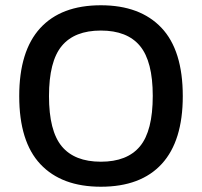

<svg xmlns="http://www.w3.org/2000/svg" viewBox="-20 -698 767 729"><path d="M363 11Q214 11 133.5 -74.5Q53 -160 53 -333Q53 -504 132.5 -591Q212 -678 363 -678Q512 -678 593 -592.5Q674 -507 674 -333Q674 -163 594.5 -76Q515 11 363 11ZM363 -84Q463 -84 511.5 -142.5Q560 -201 560 -334Q560 -465 511.5 -523.5Q463 -582 363 -582Q263 -582 214.5 -523.5Q166 -465 166 -333Q166 -201 214.5 -142.5Q263 -84 363 -84Z"/></svg>

Font: Pitagon Sans Medium
Style: Regular
Weight: 500
Designer: Travis Tran
Foundry: Pitagon
Version: Version 1.001; ttfautohint (v1.8.4.7-5d5b);gftools[0.9.26]